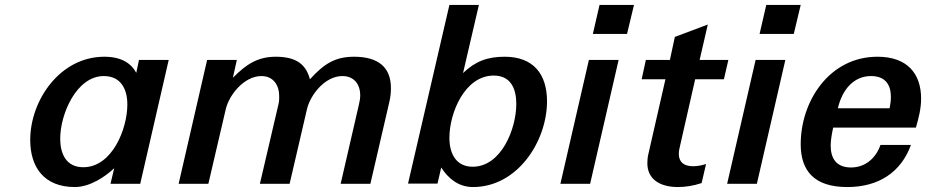

<svg xmlns="http://www.w3.org/2000/svg" viewBox="-20 -742 3738 775"><path d="M102 -177C102 -67 158 13 282 13C344 13 406 -30 441 -63L426 0H546L661 -500H541L530 -448C511 -484 473 -513 401 -513C222 -513 102 -337 102 -177ZM223 -182C223 -282 289 -435 399 -435C466 -435 494 -385 494 -320C494 -222 433 -67 316 -67C246 -67 223 -123 223 -182Z M701 0H821L891 -300C904 -358 965 -435 1035 -435C1083 -435 1107 -399 1107 -353C1107 -343 1107 -333 1104 -321L1029 0H1149L1219 -301C1232 -358 1291 -435 1362 -435C1409 -435 1434 -402 1434 -357C1434 -346 1432 -333 1429 -321L1355 0H1475L1551 -328C1556 -349 1558 -368 1558 -386C1558 -469 1509 -513 1409 -513C1331 -513 1287 -483 1231 -422C1216 -478 1181 -513 1093 -513C1022 -513 975 -484 920 -428L936 -500H816Z M1627 -1H1746L1761 -66C1787 -25 1828 13 1889 13C2070 13 2188 -173 2188 -333C2188 -442 2134 -513 2017 -513C1948 -513 1899 -495 1849 -447L1913 -722H1794ZM1794 -186C1794 -286 1856 -437 1973 -437C2043 -437 2064 -382 2064 -323C2064 -221 2003 -69 1888 -69C1823 -69 1794 -119 1794 -186Z M2511 -605 2539 -722H2400L2373 -605ZM2362 0 2477 -500H2357L2242 0Z M2724 -149 2786 -422H2902L2920 -500H2804L2837 -643L2704 -593L2684 -500H2587L2570 -422H2666L2598 -124C2594 -109 2593 -95 2593 -83C2593 -22 2639 13 2717 13C2746 13 2779 8 2812 -3L2830 -80C2812 -74 2793 -71 2778 -71C2739 -71 2720 -89 2720 -121C2720 -129 2721 -138 2724 -149Z M3184 -605 3212 -722H3073L3046 -605ZM3035 0 3150 -500H3030L2915 0Z M3212 -160C3212 -52 3267 13 3400 13C3527 13 3617 -47 3657 -157H3534C3516 -105 3474 -66 3415 -66C3355 -66 3333 -104 3333 -154C3333 -177 3338 -203 3343 -227H3677C3688 -265 3698 -303 3698 -344C3698 -443 3644 -513 3522 -513C3327 -513 3212 -333 3212 -160ZM3362 -305C3380 -382 3427 -435 3496 -435C3556 -435 3576 -397 3576 -351C3576 -336 3574 -321 3571 -305Z"/></svg>

Font: Perun SemiBold Italic
Style: Regular
Weight: 400
Italic angle: -12°
Foundry: Copyright (c) Stefan Peev, Context Ltd, 2016
Version: Version 1.026